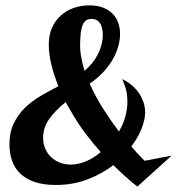

<svg xmlns="http://www.w3.org/2000/svg" viewBox="-20 -683 657 713"><path d="M161.1 -518.1Q161.1 -552.7 173.1 -579.8Q185.1 -606.9 205.8 -625.5Q226.6 -644 253.9 -653.6Q281.2 -663.1 312 -663.1Q340.8 -663.1 362.3 -654.8Q383.8 -646.5 397.9 -632.3Q412.1 -618.2 418.9 -598.6Q425.8 -579.1 425.8 -557.1Q425.8 -534.7 419.2 -511Q412.6 -487.3 399.7 -464.4Q386.7 -441.4 368.2 -420.4Q349.6 -399.4 326.2 -381.8Q322.3 -379.4 319.1 -377Q315.9 -374.5 313 -372.1Q335 -323.2 363.8 -278.1Q392.6 -232.9 421.9 -194.8Q438.5 -223.6 445.8 -251.2Q453.1 -278.8 453.1 -305.2Q453.1 -333 446.8 -354.7Q440.4 -376.5 433.1 -389.2Q433.6 -389.2 440.2 -386Q446.8 -382.8 456.3 -376.5Q465.8 -370.1 476.8 -359.9Q487.8 -349.6 497.1 -335.7Q506.3 -321.8 512.7 -303.7Q519 -285.6 519 -263.2Q518.1 -235.8 505.1 -203.6Q492.2 -171.4 467.8 -139.2Q478.5 -126.5 487.3 -116.7Q496.1 -106.9 502.9 -100.1Q510.7 -91.8 517.1 -85.9L617.2 -105L490.2 9.8Q478.5 1 464.4 -11.2Q452.1 -21.5 435.8 -36.4Q419.4 -51.3 400.9 -69.8Q358.9 -37.6 304.9 -16.8Q251 3.9 187 3.9Q142.1 3.9 109.9 -6.8Q77.6 -17.6 56.4 -37.4Q35.2 -57.1 25.1 -85Q15.1 -112.8 15.1 -147Q15.1 -192.4 31.5 -225.6Q47.9 -258.8 73.7 -283.7Q99.6 -308.6 132.1 -327.4Q164.6 -346.2 196.8 -362.8Q181.2 -401.4 171.1 -441.7Q161.1 -481.9 161.1 -518.1ZM245.1 -267.1Q239.7 -275.4 234.6 -284.9Q229.5 -294.4 224.1 -304.2Q182.6 -270 161.4 -239Q140.1 -208 140.1 -171.9Q140.1 -149.9 147.9 -131.3Q155.8 -112.8 169.7 -99.6Q183.6 -86.4 202.4 -79.1Q221.2 -71.8 243.2 -71.8Q268.1 -71.8 295.9 -82.5Q323.7 -93.3 354 -118.2Q325.2 -150.4 296.9 -188Q268.6 -225.6 245.1 -267.1ZM361.8 -553.2Q361.8 -562.5 360.1 -573Q358.4 -583.5 354 -592.3Q349.6 -601.1 341.3 -606.9Q333 -612.8 319.8 -612.8Q306.2 -612.8 298.1 -606Q290 -599.1 285.9 -587.4Q281.7 -575.7 280 -560.5Q278.3 -545.4 277.8 -528.8Q276.4 -502.4 280.8 -475.1Q285.2 -447.8 293.9 -419.9Q327.6 -448.7 344.7 -483.9Q361.8 -519 361.8 -553.2Z"/></svg>

Font: Risque
Style: Regular
Weight: 400
Designer: Astigmatic (AOETI)
Foundry: Astigmatic (AOETI)
Version: Version 1.000